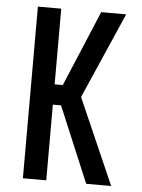

<svg xmlns="http://www.w3.org/2000/svg" viewBox="-53 -777 605 819"><g transform="rotate(5 250.0 -367.5)"><path d="M76 0V-735H176V-411H211L347 -735H454L293 -367L454 0H347L211 -324H176V0Z"/></g></svg>

Font: Iosevka Term Curly Semibold
Style: Regular
Weight: 600
Designer: Belleve Invis
Foundry: Belleve Invis
Version: Version 32.3.0